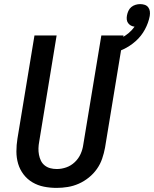

<svg xmlns="http://www.w3.org/2000/svg" viewBox="-20 -908 751 936"><path d="M256 8Q224 8 194 2Q164 -4 138.5 -19Q113 -34 95 -57.5Q77 -81 68.5 -109.5Q60 -138 60 -169.5Q60 -201 65 -232L148 -735H256L171 -217Q168 -201 167.5 -185Q167 -169 170 -153.5Q173 -138 179.5 -124.5Q186 -111 198 -101.5Q210 -92 225 -88Q240 -84 257 -84Q280 -84 303 -92Q326 -100 344.5 -117.5Q363 -135 373 -157.5Q383 -180 386 -203L474 -735H582L492 -188Q487 -161 478 -134.5Q469 -108 452.5 -84.5Q436 -61 413 -42.5Q390 -24 364 -12.5Q338 -1 310.5 3.5Q283 8 256 8ZM514 -643 497 -696Q517 -701 536 -707.5Q555 -714 573.5 -724Q592 -734 608 -747.5Q624 -761 636 -778Q626 -779 618 -783.5Q610 -788 604.5 -795.5Q599 -803 598 -813Q597 -823 599 -833Q601 -844 606 -855Q611 -866 620 -873.5Q629 -881 640.5 -884.5Q652 -888 663 -888Q675 -888 685.5 -884.5Q696 -881 702.5 -872.5Q709 -864 710.5 -853Q712 -842 710 -830Q704 -797 686.5 -764.5Q669 -732 641.5 -707.5Q614 -683 581 -667.5Q548 -652 514 -643Z"/></svg>

Font: Iosevka Semibold Extended
Style: Italic
Weight: 600
Width: 7
Italic angle: -9°
Monospace: yes
Designer: Belleve Invis
Foundry: Belleve Invis
Version: Version 32.5.0; ttfautohint (v1.8.4)